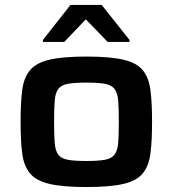

<svg xmlns="http://www.w3.org/2000/svg" viewBox="-20 -746 697 774"><path d="M328 8Q234 8 180 -4.5Q126 -17 101 -47Q76 -77 69.5 -127.5Q63 -178 63 -255Q63 -332 69.5 -382.5Q76 -433 101 -463Q126 -493 180 -505.5Q234 -518 328 -518Q423 -518 477 -505.5Q531 -493 555.5 -463Q580 -433 586.5 -382.5Q593 -332 593 -255Q593 -178 586.5 -127.5Q580 -77 555.5 -47Q531 -17 477 -4.5Q423 8 328 8ZM328 -97Q377 -97 403.5 -102Q430 -107 442 -123Q454 -139 456.5 -170.5Q459 -202 459 -255Q459 -308 456.5 -339.5Q454 -371 442 -387Q430 -403 403.5 -408Q377 -413 328 -413Q280 -413 253 -408Q226 -403 214.5 -387Q203 -371 200.5 -339.5Q198 -308 198 -255Q198 -202 200.5 -170.5Q203 -139 214.5 -123Q226 -107 253 -102Q280 -97 328 -97ZM153 -577V-585L264 -726H390L502 -585V-577H414L326 -668L239 -577Z"/></svg>

Font: Saira Expanded SemiBold
Style: Regular
Weight: 600
Width: 7
Designer: Hector Gatti with collaboration of the Omnibus-Type team
Foundry: Omnibus-Type
Version: Version 1.100; ttfautohint (v1.8.3)